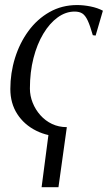

<svg xmlns="http://www.w3.org/2000/svg" viewBox="-20 -546 453 780"><path d="M239.5 9.5Q176 9.5 127 -15Q78 -39.5 50 -83Q22 -126.5 22 -184.5Q22 -249.5 41 -310.5Q60 -371.5 95.5 -420Q131 -468.5 181.2 -497Q231.5 -525.5 293.5 -525.5Q319 -525.5 347.8 -519.8Q376.5 -514 398 -502.5L368.5 -401.5L357 -403Q346 -442 336.2 -462.8Q326.5 -483.5 314.5 -491.2Q302.5 -499 283 -499Q247 -499 214.2 -475.2Q181.5 -451.5 156 -409Q130.5 -366.5 116 -309.8Q101.5 -253 101.5 -186.5Q101.5 -156.5 112.8 -128.5Q124 -100.5 144 -78Q164 -55.5 191.2 -42.5Q218.5 -29.5 251.5 -29.5ZM179.5 -19 251.5 -29.5 217.5 214.5H149Z"/></svg>

Font: Merriweather 120pt Light
Style: Italic
Weight: 300
Italic angle: -7.8°
Version: Version 2.101